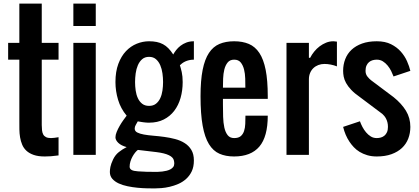

<svg xmlns="http://www.w3.org/2000/svg" viewBox="-20 -864 2340 1071"><path d="M87.9 -843.8H212.9V-625H306.6V-531.2H212.9V-166.5Q212.9 -150.9 214.4 -137.5Q215.8 -124 220.9 -114.3Q226.1 -104.5 236.6 -99.1Q247.1 -93.8 264.6 -93.8Q271.5 -93.8 283.4 -95.2Q295.4 -96.7 306.6 -98.6V2.9Q280.3 6.3 263.7 7.6Q247.1 8.8 229.5 8.8Q192.9 8.8 168.2 0.2Q143.6 -8.3 127.7 -22.9Q111.8 -37.6 103.8 -56.9Q95.7 -76.2 92 -97.9Q88.4 -119.6 88.1 -142.3Q87.9 -165 87.9 -186V-531.2H25.4V-625H87.9Z M389.2 -625H514.2V0H389.2ZM389.2 -843.8H514.2V-718.8H389.2Z M1061.5 -531.2Q1046.9 -531.2 1034.7 -528.3Q1022.5 -525.4 1012.7 -520.8Q1002.9 -516.1 995.6 -510.5Q988.3 -504.9 983.4 -500Q988.3 -485.8 993.7 -462.2Q999 -438.5 999 -406.2Q999 -359.4 987.3 -318.1Q975.6 -276.9 952.1 -246.1Q928.7 -215.3 893.6 -197.5Q858.4 -179.7 811.5 -179.7Q807.6 -179.7 802.2 -179.9Q796.9 -180.2 791.3 -180.7Q785.6 -181.2 780.5 -181.9Q775.4 -182.6 772 -183.1L748.5 -187Q743.2 -177.2 737.3 -167.2Q731.4 -157.2 731.4 -147Q731.4 -132.3 745.6 -125Q759.8 -117.7 783 -113.5Q806.2 -109.4 835.9 -106.9Q865.7 -104.5 896.5 -100.3Q927.2 -96.2 957 -88.4Q986.8 -80.6 1010 -65.9Q1033.2 -51.3 1047.4 -27.8Q1061.5 -4.4 1061.5 31.2Q1061.5 66.4 1049.6 91.6Q1037.6 116.7 1018.3 134Q999 151.4 974.9 161.9Q950.7 172.4 926.3 178Q901.9 183.6 879.9 185.3Q857.9 187 842.8 187Q825.7 187 800.3 186.5Q774.9 186 747.3 183.3Q719.7 180.7 692.1 175Q664.6 169.4 642.3 159.2Q620.1 148.9 606.4 133.3Q592.8 117.7 592.8 95.2Q592.8 83.5 595.9 66.9Q599.1 50.3 610.8 25.4Q622.6 0.5 642.8 -15.6Q663.1 -31.7 686.5 -43.5Q655.8 -51.8 639.9 -67.1Q624 -82.5 624 -98.1Q624 -111.3 630.9 -128.2Q637.7 -145 647.5 -161.9Q657.2 -178.7 668 -193.8Q678.7 -209 686.5 -218.8Q653.3 -258.3 638.7 -307.1Q624 -356 624 -406.2Q624 -464.8 640.1 -507.8Q656.2 -550.8 682.6 -578.6Q709 -606.4 742.7 -620.1Q776.4 -633.8 811.5 -633.8Q835 -633.8 854 -629.9Q873 -626 889.2 -617.4Q905.3 -608.9 919.2 -594.7Q933.1 -580.6 946.3 -560.1Q952.6 -571.8 962.6 -584.7Q972.7 -597.7 986.8 -608.6Q1001 -619.6 1019.5 -626.7Q1038.1 -633.8 1061.5 -633.8ZM950.2 32.2Q943.8 -4.4 852.1 -15.6L749 -27.8Q741.7 -22.5 733.6 -12.5Q725.6 -2.4 718.8 10Q711.9 22.5 707.5 36.9Q703.1 51.3 703.1 65.9Q703.1 77.6 714.1 84Q725.1 90.3 750 91.8Q775.4 93.8 797.4 94.2Q819.3 94.7 842.8 94.7Q850.6 94.7 861.8 94.5Q873 94.2 885.3 92.8Q897.5 91.3 909.4 88.4Q921.4 85.4 930.9 80.3Q940.4 75.2 946.3 67.4Q952.1 59.6 952.1 48.3Q952.1 40 950.2 32.2ZM733.4 -406.2Q733.4 -382.8 736.8 -359.1Q740.2 -335.4 749 -316.4Q757.8 -297.4 772.9 -285.4Q788.1 -273.4 811.5 -273.4Q835 -273.4 850.1 -285.4Q865.2 -297.4 874 -316.4Q882.8 -335.4 886.2 -359.1Q889.6 -382.8 889.6 -406.2Q889.6 -429.7 886.2 -454.6Q882.8 -479.5 874 -500Q865.2 -520.5 850.1 -533.7Q835 -546.9 811.5 -546.9Q788.1 -546.9 772.9 -533.7Q757.8 -520.5 749 -500Q740.2 -479.5 736.8 -454.6Q733.4 -429.7 733.4 -406.2Z M1285.6 8.8Q1238.8 8.8 1203.9 -6.6Q1168.9 -22 1145.5 -60.1Q1122.1 -98.1 1110.4 -163.1Q1098.6 -228 1098.6 -327.1Q1098.6 -415.5 1110.4 -474.4Q1122.1 -533.2 1145.5 -568.6Q1168.9 -604 1204.1 -618.9Q1239.3 -633.8 1286.1 -633.8Q1333 -633.8 1368.2 -618.9Q1403.3 -604 1426.8 -568.6Q1450.2 -533.2 1461.9 -474.4Q1473.6 -415.5 1473.6 -327.1V-312.5H1223.6V-281.2Q1223.6 -246.1 1224.6 -212.4Q1225.6 -178.7 1231.4 -152.3Q1237.3 -126 1250 -109.9Q1262.7 -93.8 1286.1 -93.8Q1310.1 -93.8 1322.8 -104.5Q1335.4 -115.2 1341.3 -132.8Q1347.2 -150.4 1348.1 -172.9Q1349.1 -195.3 1349.1 -218.8H1473.6Q1473.6 -101.6 1426.8 -46.4Q1379.9 8.8 1285.6 8.8ZM1286.1 -531.2Q1262.7 -531.2 1250 -515.6Q1237.3 -500 1231.4 -476.6Q1225.6 -453.1 1224.6 -425.8Q1223.6 -398.4 1223.6 -375H1348.6Q1348.6 -398.4 1347.9 -425.8Q1347.2 -453.1 1341.3 -476.6Q1335.4 -500 1322.8 -515.6Q1310.1 -531.2 1286.1 -531.2Z M1703.1 -625V-541.5H1710Q1719.2 -559.6 1732.7 -576.2Q1746.1 -592.8 1762.9 -605.5Q1779.8 -618.2 1799.1 -626Q1818.4 -633.8 1839.4 -633.8Q1840.8 -633.8 1845.2 -633.3Q1849.6 -632.8 1859.4 -631.8V-493.7Q1843.8 -500 1825.2 -503.7Q1806.6 -507.3 1790 -507.3Q1771.5 -507.3 1755.6 -501.2Q1739.7 -495.1 1728 -483.9Q1716.3 -472.7 1709.7 -456.8Q1703.1 -440.9 1703.1 -421.9V0H1578.1V-625Z M1987.8 -187.5Q1993.2 -172.4 2001.7 -156Q2010.3 -139.6 2022 -125.7Q2033.7 -111.8 2048.3 -102.8Q2063 -93.8 2081.5 -93.8Q2093.3 -93.8 2104.5 -96.9Q2115.7 -100.1 2124.5 -107.4Q2133.3 -114.7 2138.7 -126.7Q2144 -138.7 2144 -156.2Q2144 -170.4 2141.1 -181.6Q2138.2 -192.9 2133.5 -201.9Q2128.9 -210.9 2123.3 -217.5Q2117.7 -224.1 2112.8 -228.5L1987.8 -322.3Q1957.5 -343.3 1939 -363Q1920.4 -382.8 1910.4 -401.1Q1900.4 -419.4 1897.2 -436.3Q1894 -453.1 1894 -468.8Q1894 -503.9 1905.8 -534.2Q1917.5 -564.5 1940.9 -586.4Q1964.4 -608.4 1999.5 -621.1Q2034.7 -633.8 2081.5 -633.8Q2128.4 -633.8 2161.1 -617.4Q2193.8 -601.1 2215.8 -576.2Q2237.8 -551.3 2250.5 -522.5Q2263.2 -493.7 2269 -468.8L2175.3 -437.5Q2169.9 -451.7 2161.9 -468Q2153.8 -484.4 2142.1 -498.5Q2130.4 -512.7 2115.5 -522Q2100.6 -531.2 2081.5 -531.2Q2069.8 -531.2 2058.6 -528.1Q2047.4 -524.9 2038.6 -517.6Q2029.8 -510.3 2024.4 -498.3Q2019 -486.3 2019 -468.8Q2019 -450.2 2029.5 -437Q2040 -423.8 2050.3 -416L2175.3 -322.3Q2219.7 -286.6 2244.4 -246.3Q2269 -206.1 2269 -156.2Q2269 -121.1 2257.3 -90.8Q2245.6 -60.5 2222.2 -38.6Q2198.7 -16.6 2163.6 -3.9Q2128.4 8.8 2081.5 8.8Q2052.2 8.8 2028.6 1.7Q2004.9 -5.4 1986.1 -16.8Q1967.3 -28.3 1953.4 -43.2Q1939.5 -58.1 1929.2 -73.7Q1905.3 -109.4 1894 -156.2Z"/></svg>

Font: tigers
Style: Regular
Weight: 400
Designer: vernon adams
Foundry: vernon adams
Version: Version 1.2